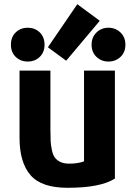

<svg xmlns="http://www.w3.org/2000/svg" viewBox="-20 -875 657 914"><path d="M527 -25Q459 19 302 19Q177 19 125 -41.5Q73 -102 73 -219V-539H220V-262Q220 -226 221 -205Q222 -184 227 -160.5Q232 -137 241.5 -124.5Q251 -112 267.5 -104Q284 -96 309 -96Q352 -96 380 -107V-539H527ZM208 -650 348 -855 455 -776 295 -586ZM192 -662Q192 -626 169 -604Q146 -582 112 -582Q78 -582 55 -604Q32 -626 32 -662Q32 -699 55 -721Q78 -743 112 -743Q146 -743 169 -721Q192 -699 192 -662ZM496 -582Q463 -582 439.5 -604Q416 -626 416 -662Q416 -698 439.5 -720.5Q463 -743 496 -743Q530 -743 553.5 -720.5Q577 -698 577 -662Q577 -626 553.5 -604Q530 -582 496 -582Z"/></svg>

Font: Repo
Style: Bold
Weight: 700
Designer: Stefan Peev
Foundry: Context Ltd
Version: Version 001.000